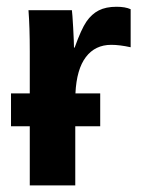

<svg xmlns="http://www.w3.org/2000/svg" viewBox="-20 -559 429 579"><path d="M13.2 -277.3H69.8V-404.3Q69.8 -477.5 65.9 -528.3H196.8Q198.2 -519.5 200.7 -474.9Q203.1 -430.2 203.1 -415.5H205.1Q225.1 -471.2 240.7 -493.9Q256.3 -516.6 277.8 -527.6Q299.3 -538.6 331.5 -538.6Q357.9 -538.6 374 -531.2V-416.5Q340.8 -423.8 315.4 -423.8Q267.1 -423.8 239 -387Q210.9 -350.1 207.5 -277.3H282.2V-178.2H207V0H69.8V-178.2H13.2Z"/></svg>

Font: Liberation Sans
Style: Bold
Weight: 700
Designer: Steve Matteson
Foundry: Ascender Corporation
Version: Version 2.1.5